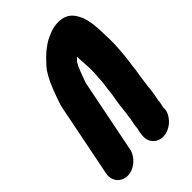

<svg xmlns="http://www.w3.org/2000/svg" viewBox="-297 -890 1261 1261"><g transform="rotate(-45 333.0 -259.5)"><path d="M243.7 147 344.7 -359C346.3 -367 348.3 -374 350.9 -380C366.9 -422.9 382.7 -471.2 404.2 -507C413.5 -514.8 419.6 -523.2 426.6 -529L427.8 -515C430.2 -467.3 436.4 -415.4 432.5 -363C428.1 -322.9 430.1 -291.1 421.7 -249C417.4 -212.3 415.4 -187.1 408.1 -151C406 -137 403.8 -122.7 401.6 -108C397.1 -78.5 395.3 -41.8 389.8 -14C389 -6.7 388 1.7 386.8 11L378.4 53C376.6 62.3 375.6 72.3 375.4 83C373.8 87.7 372.6 92.3 371.6 97L368.6 112C358.2 164.3 367 197.4 396.7 222C443.8 261 515.5 240.7 557.1 195C579.2 170.7 596.1 137.7 592.2 109L594.6 97C597.8 81.2 601.9 67.9 602 50L610.8 6C612.8 -7.3 614.7 -20 616.4 -32L619.2 -61L623.2 -91C624.2 -99.7 625.6 -110 627.4 -122L631.7 -154C637.3 -181.8 640.4 -201.5 641.9 -225C645 -248.9 651.4 -287.3 652.9 -310C656.7 -352.9 660.7 -400.5 661 -441C657.5 -532.9 662 -638.3 624.3 -703C605.8 -738.4 580.1 -766 534.7 -775C468.6 -787.2 416.4 -762.5 369.5 -739C349.3 -727.5 310.4 -698.5 294.1 -682C289.1 -676.7 283.8 -671.7 278.2 -667C261.4 -649.4 238.9 -626.6 224 -606C195.3 -563 173.5 -512.4 153.2 -457C143.3 -427.2 128.6 -394 121.7 -359L20.7 147C8.6 207.5 49.4 259 109.8 259C170.2 259 231.6 207.5 243.7 147Z"/></g></svg>

Font: Smoothie
Style: BlkIt
Weight: 900
Foundry: Cannot Into Space Fonts
Version: Version 0.8